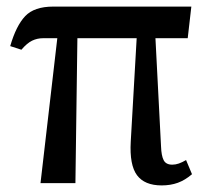

<svg xmlns="http://www.w3.org/2000/svg" viewBox="-20 -556 634 583"><path d="M103 0 154 -440H111Q93 -440 77.5 -432.5Q62 -425 45 -405L11 -416Q29 -478 56.5 -507Q84 -536 142 -536H561L550 -440H452L469 -111Q470 -83 477 -69.5Q484 -56 503 -56Q513 -56 523 -59.5Q533 -63 545 -70L563 -27Q542 -9 520 -1Q498 7 471 7Q419 7 396 -24Q373 -55 377 -126L395 -440H215L209 0Z"/></svg>

Font: Noto Serif ExtraCondensed Medium
Style: Regular
Weight: 500
Width: 2
Designer: Monotype Design Team
Foundry: Monotype Imaging Inc.
Version: Version 2.015